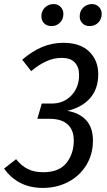

<svg xmlns="http://www.w3.org/2000/svg" viewBox="-34 -910 524 942"><path d="M448 -546Q448 -474 408 -428.5Q368 -383 296 -366Q354 -357 388 -321Q422 -285 422 -220Q422 -153 389.5 -100Q357 -47 301 -17.5Q245 12 176 12Q54 12 -14 -83L45 -129Q70 -97 102 -81Q134 -65 178 -65Q255 -65 291.5 -110Q328 -155 328 -221Q328 -272 298 -299.5Q268 -327 210 -327H149L171 -402H220Q278 -402 316 -441.5Q354 -481 354 -542Q354 -581 333 -603.5Q312 -626 269 -626Q230 -626 193.5 -609.5Q157 -593 119 -561L75 -617Q124 -659 173 -679.5Q222 -700 277 -700Q359 -700 403.5 -657Q448 -614 448 -546ZM169 -830Q169 -856 186.5 -873Q204 -890 229 -890Q250 -890 263.5 -876Q277 -862 277 -842Q277 -815 260 -798.5Q243 -782 218 -782Q196 -782 182.5 -795.5Q169 -809 169 -830ZM357 -830Q357 -856 374.5 -873Q392 -890 417 -890Q438 -890 451.5 -876Q465 -862 465 -842Q465 -816 448 -799Q431 -782 406 -782Q384 -782 370.5 -795.5Q357 -809 357 -830Z"/></svg>

Font: Fira Sans Condensed
Style: Italic
Weight: 400
Width: 3
Italic angle: -8°
Designer: bBox Type GmbH & Carrois Corporate GbR & Edenspiekermann AG
Foundry: bBox Type GmbH & Carrois Corporate GbR & Edenspiekermann AG
Version: Version 4.301